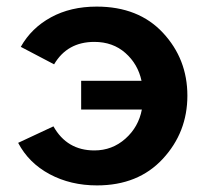

<svg xmlns="http://www.w3.org/2000/svg" viewBox="-20 -553 616 582"><path d="M274 9Q194 9 130.5 -25Q67 -59 35 -120L142 -170Q183 -97 266 -97Q320 -97 360 -132.5Q400 -168 410 -221H226V-308H409Q398 -359 360 -392.5Q322 -426 266 -426Q184 -426 144 -358L43 -411Q75 -468 134.5 -500.5Q194 -533 273 -533Q400 -533 474 -453.5Q548 -374 548 -263Q548 -152 473.5 -71.5Q399 9 274 9Z"/></svg>

Font: Raleway-v4020
Style: Bold
Weight: 700
Designer: Matt McInerney, Pablo Impallari, Rodrigo Fuenzalida
Foundry: Matt McInerney, Pablo Impallari, Rodrigo Fuenzalida
Version: Version 4.020;PS 004.020;hotconv 1.0.88;makeotf.lib2.5.64775